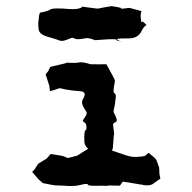

<svg xmlns="http://www.w3.org/2000/svg" viewBox="-20 -620 640 639"><path d="M384.8 -590.8C366.2 -588.9 396.5 -590.8 378.9 -594.7C364.3 -597.7 354.5 -599.6 348.6 -599.6C347.7 -599.6 346.7 -599.6 345.7 -598.6C322.3 -594.7 310.5 -592.8 309.6 -591.8C308.6 -590.8 295.9 -591.8 269.5 -595.7C238.3 -599.6 258.8 -599.6 252 -595.7C245.1 -590.8 231.4 -588.9 213.9 -589.8C176.8 -592.8 154.3 -592.8 148.4 -588.9C142.6 -585 131.8 -581.1 114.3 -578.1C111.3 -577.1 109.4 -568.4 108.4 -551.8C107.4 -543 107.4 -552.7 107.4 -542C107.4 -533.2 107.4 -534.2 108.4 -523.4C109.4 -511.7 119.1 -502.9 140.6 -497.1C162.1 -491.2 172.9 -487.3 174.8 -486.3C182.6 -482.4 191.4 -483.4 201.2 -487.3C210.9 -491.2 215.8 -493.2 216.8 -493.2C220.7 -495.1 224.6 -494.1 229.5 -491.2C235.4 -488.3 246.1 -489.3 262.7 -492.2C267.6 -494.1 276.4 -493.2 288.1 -489.3C300.8 -485.4 286.1 -485.4 325.2 -488.3C358.4 -491.2 375 -489.3 377 -484.4C377 -482.4 379.9 -482.4 383.8 -482.4C390.6 -482.4 353.5 -485.4 370.1 -490.2C376 -492.2 388.7 -492.2 409.2 -492.2C429.7 -492.2 444.3 -501 452.1 -518.6C456.1 -526.4 460 -532.2 466.8 -536.1C468.8 -538.1 469.7 -529.3 469.7 -531.2C469.7 -535.2 464.8 -541 454.1 -548.8C453.1 -549.8 451.2 -538.1 449.2 -553.7C447.3 -568.4 448.2 -578.1 451.2 -583C424.8 -589.8 412.1 -593.8 411.1 -593.8C410.2 -593.8 401.4 -592.8 384.8 -590.8ZM281.2 -406.2C265.6 -411.1 252 -414.1 242.2 -412.1C232.4 -410.2 221.7 -410.2 208 -411.1C204.1 -412.1 200.2 -411.1 197.3 -409.2C194.3 -408.2 177.7 -404.3 147.5 -397.5C142.6 -386.7 139.6 -381.8 138.7 -380.9L131.8 -373L144.5 -333C144.5 -332 144.5 -327.1 146.5 -316.4C166 -322.3 175.8 -325.2 176.8 -326.2C177.7 -327.1 185.5 -325.2 198.2 -322.3C214.8 -319.3 231.4 -317.4 247.1 -316.4C262.7 -315.4 266.6 -306.6 255.9 -290C252 -283.2 252 -275.4 256.8 -265.6C262.7 -255.9 265.6 -250 267.6 -248C269.5 -245.1 268.6 -240.2 265.6 -234.4C261.7 -228.5 258.8 -223.6 255.9 -219.7C254.9 -217.8 255.9 -215.8 260.7 -212.9C265.6 -210 268.6 -204.1 267.6 -192.4C267.6 -189.5 266.6 -187.5 263.7 -185.5C261.7 -183.6 259.8 -171.9 260.7 -153.3C260.7 -145.5 261.7 -139.6 264.6 -135.7C266.6 -131.8 269.5 -127.9 273.4 -125L236.3 -101.6C235.4 -101.6 226.6 -99.6 209 -94.7C205.1 -93.8 202.1 -94.7 197.3 -97.7C193.4 -100.6 176.8 -103.5 148.4 -107.4C139.6 -96.7 134.8 -91.8 133.8 -90.8C133.8 -91.8 125 -85.9 107.4 -75.2L95.7 -57.6C96.7 -57.6 93.8 -54.7 86.9 -47.9C101.6 -31.2 109.4 -21.5 111.3 -20.5C112.3 -19.5 116.2 -16.6 122.1 -10.7C145.5 -5.9 157.2 -3.9 158.2 -3.9C159.2 -2.9 170.9 -2.9 194.3 -2C200.2 -1 207 -1 212.9 -1C221.7 -1 228.5 -1 234.4 -2C243.2 -3.9 252 -4.9 257.8 -6.8C266.6 -8.8 272.5 -7.8 273.4 -4.9C273.4 -2 288.1 -1 316.4 -2C330.1 -2 336.9 -1 338.9 -2C340.8 -2.9 353.5 -2.9 377 -2C378.9 -2 380.9 -3.9 383.8 -8.8L388.7 -15.6C424.8 -9.8 444.3 -6.8 447.3 -5.9C449.2 -5.9 453.1 -5.9 459 -3.9C471.7 -2 482.4 -2.9 490.2 -8.8C498 -14.6 505.9 -20.5 513.7 -25.4C511.7 -33.2 511.7 -38.1 510.7 -39.1L509.8 -61.5C503.9 -80.1 500 -89.8 498 -90.8C497.1 -92.8 489.3 -99.6 474.6 -111.3C467.8 -105.5 463.9 -102.5 462.9 -101.6C461.9 -100.6 453.1 -98.6 432.6 -97.7C420.9 -96.7 405.3 -100.6 386.7 -107.4C368.2 -114.3 356.4 -117.2 352.5 -119.1C354.5 -124 355.5 -126 355.5 -127C355.5 -127.9 356.4 -135.7 357.4 -150.4C358.4 -164.1 358.4 -169.9 359.4 -170.9C360.4 -171.9 359.4 -182.6 356.4 -204.1C355.5 -208 359.4 -211.9 365.2 -213.9C371.1 -215.8 369.1 -225.6 360.4 -242.2C357.4 -247.1 357.4 -252 359.4 -257.8C361.3 -263.7 363.3 -276.4 365.2 -294.9C366.2 -303.7 364.3 -308.6 360.4 -310.5C356.4 -311.5 357.4 -324.2 362.3 -348.6C363.3 -352.5 360.4 -358.4 356.4 -365.2C352.5 -372.1 345.7 -385.7 334 -406.2H325.2C324.2 -406.2 309.6 -405.3 281.2 -406.2Z"/></svg>

Font: Hermetico
Style: Regular
Weight: 400
Version: Version 1.0